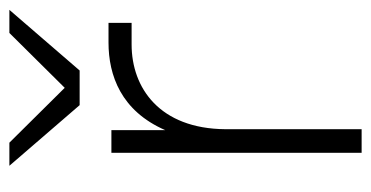

<svg xmlns="http://www.w3.org/2000/svg" viewBox="-206 -566 772 399"><g transform="rotate(-90 179.5 -366.0)"><path d="M62 0H111V-283C112 -420 197 -478 287 -478H332V-526H291C223 -526 149 -500 109 -408V-520H62ZM35 -732 161 -586H233L359 -732H311L197 -617L83 -732Z"/></g></svg>

Font: Aspekta 200
Style: Regular
Weight: 200
Designer: Ivo Dolenc
Version: Version 2.000